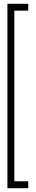

<svg xmlns="http://www.w3.org/2000/svg" viewBox="-20 -770 188 1010"><path d="M19 220V-750H128.5V-714H55.5V183.5H128.5V220Z"/></svg>

Font: Imbue 10pt SemiBold
Style: Regular
Weight: 600
Designer: Tyler Finck
Foundry: Etcetera Type Company
Version: Version 1.102; ttfautohint (v1.8.3)